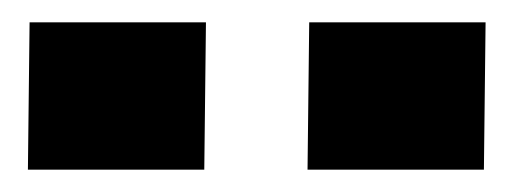

<svg xmlns="http://www.w3.org/2000/svg" viewBox="-20 -737 460 172"><path d="M255.5 -585 257 -717H415L413.5 -585ZM5 -585 6.5 -717H164.5L163 -585Z"/></svg>

Font: Public Sans ExtraBold
Style: Regular
Weight: 800
Designer: The Public Sans Project Authors: Dan O. Williams and USWDS (Libre Franklin designed by Pablo Impallari and Rodrigo Fuenz
Version: Version 1.007